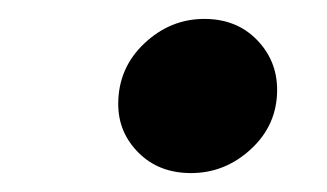

<svg xmlns="http://www.w3.org/2000/svg" viewBox="-20 -432 346 203"><path d="M182 -249Q148 -249 126.5 -270.5Q105 -292 105 -322Q105 -360 132.5 -386Q160 -412 196 -412Q230 -412 251.5 -390Q273 -368 273 -337Q273 -300 245.5 -274.5Q218 -249 182 -249Z"/></svg>

Font: DM Serif Display
Style: Italic
Weight: 400
Italic angle: -12°
Designer: Colophon Foundry, Frank Grießhammer
Foundry: Colophon Foundry
Version: Version 5.100; ttfautohint (v1.8.2)